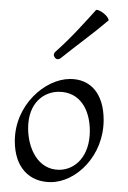

<svg xmlns="http://www.w3.org/2000/svg" viewBox="-20 -375 260 389"><path d="M100 -31C57 -31 37 -74 37 -115C37 -167 69 -189 99 -189C142 -189 162 -153 162 -110C162 -58 132 -31 100 -31ZM83 -6C134 -6 190 -59 190 -132C190 -186 163 -215 122 -215C71 -215 10 -162 10 -89C10 -35 40 -6 83 -6ZM104 -258C135 -283 170 -308 198 -332C199 -333 200 -333 200 -334C200 -342 183 -355 176 -355C175 -355 175 -355 174 -354C154 -332 124 -298 92 -270C90 -268 89 -266 89 -263C90 -259 93 -255 97 -255C99 -255 102 -256 104 -258Z"/></svg>

Font: Stalemate
Style: Regular
Weight: 400
Designer: Astigmatic (AOETI)
Foundry: Astigmatic (AOETI)
Version: Version 001.000